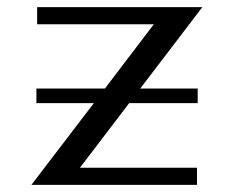

<svg xmlns="http://www.w3.org/2000/svg" viewBox="-20 -524 640 538"><path d="M532 -6V-54H204L342 -235H534V-276H373L547 -504H84V-456H411L274 -276H82V-235H243L68 -6Z"/></svg>

Font: LXGW Marker Gothic
Style: Regular
Weight: 400
Version: Version 1.001